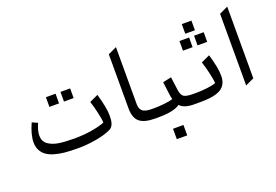

<svg xmlns="http://www.w3.org/2000/svg" viewBox="-115 -1018 2288 1589"><g transform="rotate(-20 1028.5 -223.0)"><path d="M436 -390.1V-475.1H521V-390.1ZM307.6 -390.1V-475.1H392.6V-390.1ZM83.5 -158.2Q83.5 -225.6 126 -319.8L174.8 -298.3Q147.5 -238.8 147.5 -194.3Q147.5 -143.1 184.6 -116.7Q221.7 -89.8 279.8 -81.1Q335 -73.2 413.3 -73.2Q491.7 -73.2 564.5 -85Q637.2 -96.7 683.1 -115.7Q683.1 -136.7 669.2 -201.2Q655.3 -265.6 639.2 -312.5L714.8 -347.7Q751.5 -221.2 751.5 -155.8Q751.5 -141.6 751 -139.2Q751 -60.5 706.5 -40Q653.8 -15.1 574 -1.2Q494.1 12.7 419.7 12.7Q345.2 12.7 299.6 8.3Q253.9 3.9 212.2 -7.8Q170.4 -19.5 143.1 -38.6Q115.7 -57.6 99.6 -87.6Q83.5 -117.7 83.5 -158.2Z M1096.7 -83.5V0Q1004.9 0 962.2 -34.2Q919.4 -68.4 918.5 -152.3V-630.9L994.1 -666.5V-164.1Q994.6 -144 999 -130.1Q1003.4 -116.2 1014.6 -105.5Q1036.1 -83.5 1096.7 -83.5Z M1207 129.9H1298.8V221.7H1207ZM1095.2 -83.5H1126Q1160.6 -83.5 1208.7 -88.6Q1256.8 -93.8 1285.2 -102.5Q1278.3 -128.4 1276.9 -143.6L1262.2 -259.8L1336.9 -275.9L1353 -156.7Q1359.4 -112.3 1380.9 -97.9Q1402.3 -83.5 1464.4 -83.5V0H1441.4Q1352.1 0 1316.9 -40Q1263.7 0 1126 0H1095.2Q1079.6 0 1067.1 -12.7Q1054.7 -25.4 1054.7 -41.5Q1054.7 -57.6 1067.1 -70.6Q1079.6 -83.5 1095.2 -83.5Z M1633.8 -449.2V-534.2H1718.8V-449.2ZM1571.3 -574.2V-659.2H1656.2V-574.2ZM1505.4 -449.2V-534.2H1590.3V-449.2ZM1463.4 -83.5H1494.1Q1533.2 -83.5 1585.2 -89.4Q1637.2 -95.2 1663.6 -106.4V-108.9Q1663.6 -129.4 1649.4 -192.9Q1635.3 -256.3 1619.1 -304.2L1695.3 -339.4Q1731.9 -218.3 1731.9 -146.5Q1731.9 -78.1 1689.5 -43Q1651.9 -11.7 1573.7 -3.9Q1539.6 0 1494.1 0H1463.4Q1447.8 0 1435.3 -12.7Q1422.9 -25.4 1422.9 -41.5Q1422.9 -57.6 1435.3 -70.6Q1447.8 -83.5 1463.4 -83.5Z M1898.4 0V-630.9L1974.1 -666.5V-35.2Z"/></g></svg>

Font: Shahab
Style: Regular
Weight: 400
Designer: Mohammad Saleh Souzanchi
Foundry: http://font-store.ir
Version: Version:0.0.2;RFB:1.2.5;Building:2016-11-27 11:18:45.721916